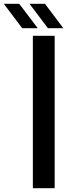

<svg xmlns="http://www.w3.org/2000/svg" viewBox="-117 -988 362 1008"><path d="M55.5 0V-800H170V0ZM134.5 -840 38 -968H119L215.5 -840ZM-0.5 -840 -97 -968H-16L81 -840Z"/></svg>

Font: Big Shoulders Text Thin
Style: Bold
Weight: 700
Version: Version 2.002